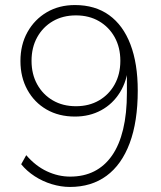

<svg xmlns="http://www.w3.org/2000/svg" viewBox="-20 -733 640 761"><path d="M257 8Q222 8 185.5 -3Q149 -14 117.5 -34.5Q86 -55 64 -82L84 -118Q121 -75 166 -54Q211 -33 258 -33Q312 -33 353.5 -54Q395 -75 424 -116.5Q453 -158 468 -220.5Q483 -283 483 -365V-475H489Q484 -413 455.5 -367Q427 -321 381 -296Q335 -271 277 -271Q213 -271 164.5 -299Q116 -327 88.5 -377Q61 -427 61 -491Q61 -556 89 -606Q117 -656 165.5 -684.5Q214 -713 277 -713Q357 -713 412.5 -673Q468 -633 497 -557Q526 -481 526 -374Q526 -251 494 -165.5Q462 -80 402 -36Q342 8 257 8ZM281 -312Q333 -312 372.5 -335Q412 -358 434.5 -398.5Q457 -439 457 -492Q457 -545 434.5 -585.5Q412 -626 372.5 -649Q333 -672 281 -672Q229 -672 189.5 -649Q150 -626 127.5 -585.5Q105 -545 105 -492Q105 -439 127.5 -398.5Q150 -358 189.5 -335Q229 -312 281 -312Z"/></svg>

Font: Nunito Sans 12pt ExtraLight 12pt ExtraLight
Style: Regular
Weight: 250
Version: Version 3.101;gftools[0.9.27]